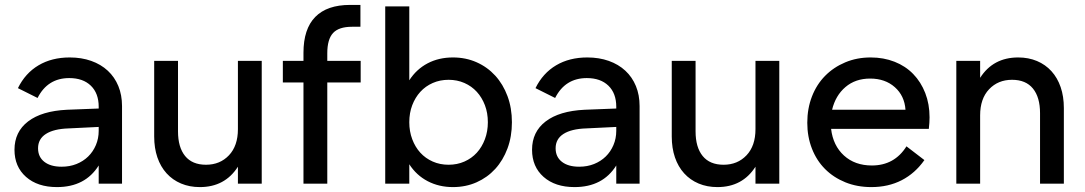

<svg xmlns="http://www.w3.org/2000/svg" viewBox="-20 -748 4419 782"><path d="M39 -138Q39 -211 94.5 -253.5Q150 -296 253 -301L382 -306V-313Q382 -368 350 -399Q318 -430 262 -430Q174 -430 133 -349L53 -389Q83 -450 137 -482Q191 -514 264 -514Q312 -514 351.5 -500Q391 -486 419 -460Q447 -434 462 -397.5Q477 -361 477 -316V0H382V-74Q327 14 212 14Q133 14 86 -27.5Q39 -69 39 -138ZM231 -69Q264 -69 291.5 -80Q319 -91 339 -110.5Q359 -130 370.5 -157Q382 -184 382 -215V-231L259 -225Q199 -223 167 -202.5Q135 -182 135 -144Q135 -109 160.5 -89Q186 -69 231 -69Z M705 -213Q705 -148 734 -112.5Q763 -77 819 -77Q876 -77 912.5 -115.5Q949 -154 949 -222V-500H1046V0H949V-69Q896 14 794 14Q752 14 717.5 -0.5Q683 -15 658.5 -42Q634 -69 621 -107Q608 -145 608 -192V-500H705Z M1216 -500V-533Q1216 -630 1264 -679Q1312 -728 1406 -728H1448V-639H1414Q1360 -639 1336.5 -613.5Q1313 -588 1313 -531V-500H1449V-412H1313V0H1216V-412H1132V-500Z M1549 -722H1647V-421Q1676 -466 1721.5 -490Q1767 -514 1825 -514Q1877 -514 1921 -494.5Q1965 -475 1997 -440Q2029 -405 2047 -356.5Q2065 -308 2065 -250Q2065 -192 2047 -143.5Q2029 -95 1997 -60Q1965 -25 1921 -5.5Q1877 14 1825 14Q1768 14 1722 -10Q1676 -34 1647 -79V0H1549ZM1807 -77Q1842 -77 1871.5 -90Q1901 -103 1922 -126Q1943 -149 1955 -181Q1967 -213 1967 -250Q1967 -288 1955 -319.5Q1943 -351 1922 -374Q1901 -397 1871.5 -410Q1842 -423 1807 -423Q1772 -423 1742.5 -410Q1713 -397 1692 -374Q1671 -351 1659 -319.5Q1647 -288 1647 -250Q1647 -213 1659 -181Q1671 -149 1692 -126Q1713 -103 1742.5 -90Q1772 -77 1807 -77Z M2147 -138Q2147 -211 2202.5 -253.5Q2258 -296 2361 -301L2490 -306V-313Q2490 -368 2458 -399Q2426 -430 2370 -430Q2282 -430 2241 -349L2161 -389Q2191 -450 2245 -482Q2299 -514 2372 -514Q2420 -514 2459.5 -500Q2499 -486 2527 -460Q2555 -434 2570 -397.5Q2585 -361 2585 -316V0H2490V-74Q2435 14 2320 14Q2241 14 2194 -27.5Q2147 -69 2147 -138ZM2339 -69Q2372 -69 2399.5 -80Q2427 -91 2447 -110.5Q2467 -130 2478.5 -157Q2490 -184 2490 -215V-231L2367 -225Q2307 -223 2275 -202.5Q2243 -182 2243 -144Q2243 -109 2268.5 -89Q2294 -69 2339 -69Z M2813 -213Q2813 -148 2842 -112.5Q2871 -77 2927 -77Q2984 -77 3020.5 -115.5Q3057 -154 3057 -222V-500H3154V0H3057V-69Q3004 14 2902 14Q2860 14 2825.5 -0.5Q2791 -15 2766.5 -42Q2742 -69 2729 -107Q2716 -145 2716 -192V-500H2813Z M3529 14Q3471 14 3423 -5.5Q3375 -25 3340.5 -59.5Q3306 -94 3287 -142.5Q3268 -191 3268 -248Q3268 -306 3287 -355Q3306 -404 3340.5 -439Q3375 -474 3422.5 -494Q3470 -514 3526 -514Q3579 -514 3623.5 -496.5Q3668 -479 3699.5 -446.5Q3731 -414 3748.5 -369Q3766 -324 3766 -270Q3766 -249 3763 -223H3365Q3373 -155 3417.5 -114.5Q3462 -74 3531 -74Q3623 -74 3672 -152L3745 -96Q3707 -42 3652.5 -14Q3598 14 3529 14ZM3524 -428Q3464 -428 3423.5 -393.5Q3383 -359 3369 -301H3668Q3664 -358 3624.5 -393Q3585 -428 3524 -428Z M4216 -287Q4216 -352 4187 -387.5Q4158 -423 4102 -423Q4045 -423 4008.5 -384.5Q3972 -346 3972 -278V0H3875V-500H3972V-431Q4025 -514 4127 -514Q4169 -514 4203.5 -499.5Q4238 -485 4262.5 -458Q4287 -431 4300 -393Q4313 -355 4313 -308V0H4216Z"/></svg>

Font: NT Somic Medium
Style: Regular
Weight: 500
Designer: Ravid Balaliev — lead type designer, mastering
Michael Voronin — secret advisor, marketing
Ivan Kovalenko — best boy
Foundry: NT Type
Version: Version 0.7